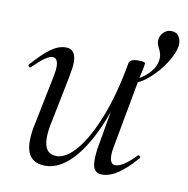

<svg xmlns="http://www.w3.org/2000/svg" viewBox="-65 -575 638 652"><g transform="rotate(10 254.0 -249.5)"><path d="M452 -416Q452 -431 443 -447Q442 -449 439 -456Q436 -463 436 -471Q436 -488 447.5 -500Q459 -512 474 -512Q493 -512 501.5 -498.5Q510 -485 508 -466Q504 -440 482.5 -406.5Q461 -373 431 -346.5Q401 -320 372 -314L365 -325Q397 -331 424.5 -358Q452 -385 452 -416ZM66 -61Q66 -88 73 -119L109 -297Q112 -314 112 -324Q112 -355 93 -355Q73 -355 27 -309Q25 -307 23 -307Q20 -307 18 -310.5Q16 -314 19 -317Q54 -357 80.5 -376Q107 -395 132 -395Q167 -395 167 -349Q167 -334 160 -297L128 -138Q121 -107 121 -82Q121 -26 164 -26Q197 -26 232.5 -68Q268 -110 299.5 -190Q331 -270 350 -379L363 -378Q343 -262 307.5 -173.5Q272 -85 226.5 -36Q181 13 132 13Q66 13 66 -61ZM294 -35Q294 -61 299 -87L350 -379Q353 -394 382 -394Q406 -394 406 -388L402 -365Q396 -341 391 -312L350 -89Q347 -74 347 -62Q347 -30 366 -30Q392 -30 436 -76Q437 -77 439 -77Q442 -77 444 -73.5Q446 -70 444 -68Q409 -28 381 -9.5Q353 9 327 9Q310 9 302 -1.5Q294 -12 294 -35Z"/></g></svg>

Font: Cormorant Infant
Style: Italic
Weight: 400
Italic angle: -10°
Designer: Christian Thalmann (Catharsis Fonts)
Foundry: Catharsis Fonts
Version: Version 4.000